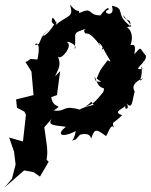

<svg xmlns="http://www.w3.org/2000/svg" viewBox="-24 -577 656 836"><path d="M324 10C324 10 367 -5 373 27C388 -22 398 -13 437 15C442 18 462 -57 475 -13C461 -55 465 -31 508 -76C458 -90 526 -108 523 -120C513 -90 550 -106 522 -129C549 -108 548 -110 561 -175C574 -171 525 -206 600 -237C568 -208 604 -244 590 -289L597 -278C543 -266 619 -307 611 -335C580 -370 595 -377 561 -341C569 -386 558 -382 544 -381C558 -414 547 -448 530 -457C538 -471 572 -438 512 -511C520 -481 549 -501 543 -464C474 -515 526 -540 463 -552C482 -494 410 -523 449 -535C452 -556 421 -522 413 -510C355 -510 384 -550 321 -520C319 -544 319 -510 281 -557C298 -498 273 -514 219 -469C223 -482 204 -510 203 -494C193 -473 229 -458 220 -485C173 -399 137 -416 192 -448C136 -413 161 -375 127 -383C145 -399 150 -368 139 -318C91 -323 116 -318 87 -307L113 -265L122 -163L46 -144L50 -108L82 -91L89 -78L76 39L16 22L37 83L44 139L28 201L-4 239L81 165L123 173L150 192L188 127L179 119L182 92L181 64L169 -23L219 -80C173 -32 196 -33 263 -25C220 8 242 26 306 -6C298 43 275 40 306 30ZM307 -104C248 -117 259 -88 210 -96C258 -128 208 -96 199 -154L224 -163L238 -267L216 -245C230 -278 244 -292 228 -332C240 -309 297 -380 267 -394C273 -399 317 -379 301 -364C311 -440 281 -429 360 -455C320 -446 364 -420 346 -432C359 -429 365 -441 415 -376C390 -395 416 -395 425 -365C410 -353 429 -376 422 -372C447 -324 471 -297 445 -315C404 -261 416 -278 397 -235L417 -220C416 -224 385 -213 389 -243C412 -168 437 -212 426 -177C384 -124 378 -124 346 -112C390 -139 363 -142 384 -120C299 -104 291 -69 334 -97Z"/></svg>

Font: Asimov Aggro
Style: It
Weight: 500
Designer: Google
Version: Version 2.000980; 2014